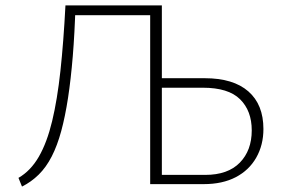

<svg xmlns="http://www.w3.org/2000/svg" viewBox="-20 -678 1045 707"><path d="M533 0V-658H576V-34H736Q819 -34 863 -79Q907 -124 907 -198Q907 -270 864 -312.5Q821 -355 727 -355H561V-390H734Q839 -390 894.5 -341.5Q950 -293 950 -203Q950 -144 923.5 -97.5Q897 -51 848 -25.5Q799 0 730 0ZM61 9 48 -23Q93 -49 123 -101Q153 -153 172 -232Q191 -311 202.5 -417Q214 -523 221 -658H258Q255 -556 248 -471Q241 -386 230.5 -317.5Q220 -249 205.5 -195.5Q191 -142 170.5 -102Q150 -62 122.5 -35Q95 -8 61 9ZM240 -622V-658H563V-622Z"/></svg>

Font: Ysabeau ExtraLight
Style: Regular
Weight: 250
Designer: Christian Thalmann (Catharsis Fonts)
Version: Version 2.002